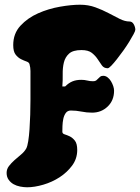

<svg xmlns="http://www.w3.org/2000/svg" viewBox="-20 -794 593 813"><path d="M319 -774Q354 -774 384 -763Q414 -752 439.5 -738.5Q465 -725 487 -714Q509 -703 528 -703Q540 -703 546.5 -691Q553 -679 553 -668Q553 -663 545.5 -649Q538 -635 527 -617Q516 -599 502 -579.5Q488 -560 475 -543.5Q462 -527 451.5 -516Q441 -505 436 -505Q420 -505 411.5 -517Q403 -529 393.5 -543.5Q384 -558 369 -570Q354 -582 325 -582Q289 -582 272.5 -567Q256 -552 250.5 -529.5Q245 -507 245.5 -480Q246 -453 244 -428H256Q271 -443 287 -449.5Q303 -456 324 -456Q338 -456 349.5 -453Q361 -450 374 -450Q383 -450 387.5 -453.5Q392 -457 396 -461.5Q400 -466 404.5 -469.5Q409 -473 417 -473Q427 -473 435.5 -466.5Q444 -460 450 -450Q456 -440 459.5 -429.5Q463 -419 463 -410Q463 -369 436 -343Q409 -317 370 -317Q347 -317 325 -321.5Q303 -326 280 -326Q266 -326 258.5 -315.5Q251 -305 248 -290.5Q245 -276 244.5 -260.5Q244 -245 244 -236Q244 -228 254 -225Q264 -222 275.5 -216.5Q287 -211 297 -198.5Q307 -186 307 -159Q307 -122 285.5 -93Q264 -64 232.5 -43.5Q201 -23 163.5 -12Q126 -1 95 -1Q81 -1 65.5 -4Q50 -7 37.5 -14Q25 -21 16.5 -33Q8 -45 8 -62Q8 -78 18 -91Q28 -104 41.5 -116Q55 -128 69 -139.5Q83 -151 91 -165Q96 -174 99.5 -196Q103 -218 105 -247Q107 -276 108 -308.5Q109 -341 109 -371.5Q109 -402 109 -426.5Q109 -451 109 -465Q109 -479 109 -493.5Q109 -508 105 -522Q103 -530 92.5 -533.5Q82 -537 69 -543.5Q56 -550 46 -563Q36 -576 36 -603Q36 -652 66.5 -685Q97 -718 141 -737.5Q185 -757 233.5 -765.5Q282 -774 319 -774Z"/></svg>

Font: r_Neptun CAT
Style: Regular
Weight: 400
Foundry: Peter Wiegel, CAT-Fonts
Version: Version 1.000;June 8, 2024;FontCreator 14.0.0.2814 32-bit